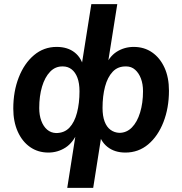

<svg xmlns="http://www.w3.org/2000/svg" viewBox="-20 -725 878 925"><path d="M304 180 347 -93H356Q333 -38 295.5 -14Q258 10 213 10Q163 10 125 -16.5Q87 -43 65.5 -91Q44 -139 44 -202Q44 -285 70.5 -352.5Q97 -420 144 -459.5Q191 -499 253 -499Q306 -499 340 -472Q374 -445 384 -396H371L420 -705H545L496 -396H482Q505 -452 542 -475.5Q579 -499 624 -499Q675 -499 713 -472.5Q751 -446 772.5 -399Q794 -352 794 -288Q794 -205 767.5 -137Q741 -69 694 -29.5Q647 10 584 10Q532 10 497.5 -17.5Q463 -45 453 -94L472 -93L429 180ZM250 -84Q290 -84 314.5 -110Q339 -136 351 -182Q363 -228 363 -285Q363 -324 353 -350.5Q343 -377 325 -391Q307 -405 283 -405Q247 -406 221.5 -379.5Q196 -353 182.5 -307.5Q169 -262 169 -204Q169 -170 179 -143Q189 -116 207 -100.5Q225 -85 250 -84ZM555 -85Q590 -85 615.5 -111Q641 -137 655 -183Q669 -229 669 -286Q669 -320 659 -346.5Q649 -373 631 -389Q613 -405 588 -405Q548 -406 523 -379.5Q498 -353 486 -307.5Q474 -262 474 -205Q474 -166 484 -139.5Q494 -113 512.5 -99.5Q531 -86 555 -85Z"/></svg>

Font: Nunito Sans 12pt
Style: Bold Italic
Weight: 700
Italic angle: -9°
Designer: Vernon Adams
Foundry: Vernon Adams
Version: Version 3.101;gftools[0.9.27]